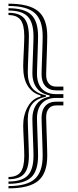

<svg xmlns="http://www.w3.org/2000/svg" viewBox="-20 -820 424 1043"><path d="M26.1 178.5V166Q98.9 166 130.4 133.5Q161.9 101 161.9 25.9Q161.9 14.8 161.3 -5.9Q160.7 -26.6 159.8 -51.5Q158.9 -76.4 158 -100.9Q157.1 -125.5 156.5 -145.1Q155.9 -164.6 155.9 -173.9Q155.9 -207.6 166.8 -232.8Q177.8 -258.1 198.7 -273.9Q219.7 -289.7 249.5 -295V-301.8Q219.7 -307.2 198.7 -322.9Q177.8 -338.7 166.8 -364.1Q155.9 -389.5 155.9 -423.1Q155.9 -432.4 156.5 -451.8Q157.1 -471.3 158 -495.8Q158.9 -520.4 159.8 -545.3Q160.7 -570.2 161.3 -590.9Q161.9 -611.6 161.9 -622.7Q161.9 -697.8 130.4 -730.3Q98.9 -762.8 26.1 -762.8V-775.3Q112.3 -775.3 149.6 -739.9Q186.8 -704.5 186.8 -622.7Q186.8 -611.4 186.2 -590.3Q185.6 -569.2 184.7 -543.6Q183.9 -518 183 -492.9Q182 -467.8 181.5 -448.1Q180.9 -428.4 180.9 -419.5Q180.9 -366.6 208 -337.7Q235.1 -308.8 284.2 -308.6H324.3V-288.1H284.2Q234.9 -287.9 207.9 -258.8Q180.9 -229.7 180.9 -177.3Q180.9 -168.4 181.5 -148.7Q182 -129 183 -103.9Q183.9 -78.8 184.7 -53.2Q185.6 -27.6 186.2 -6.5Q186.8 14.6 186.8 25.9Q186.8 107.7 149.6 143.1Q112.3 178.5 26.1 178.5ZM26.1 203.2V190.8Q125.5 190.8 168.6 152.5Q211.8 114.1 211.8 25.9Q211.8 14.4 211.2 -7.1Q210.6 -28.6 209.7 -54.7Q208.8 -80.8 207.9 -106.3Q207 -131.8 206.4 -151.7Q205.8 -171.6 205.8 -180.5Q205.8 -221.4 226.3 -244.4Q246.8 -267.4 284.2 -267.8H324.3V-247.3H284.2Q259 -247.1 244.9 -230.3Q230.8 -213.5 230.8 -184.1Q230.8 -175.5 231.4 -155.2Q232 -135 232.9 -108.9Q233.8 -82.8 234.7 -56.3Q235.6 -29.7 236.1 -7.6Q236.7 14.4 236.7 25.9Q236.7 120.8 187.9 162Q139 203.2 26.1 203.2ZM26.1 153.7V141.3Q72.2 141.3 92.1 114.5Q111.9 87.7 111.9 25.9Q111.9 15 111.3 -1.8Q110.7 -18.6 109.9 -38.1Q109 -57.6 108.1 -76.9Q107.2 -96.1 106.6 -112.2Q106 -128.3 106 -137.8Q106 -195.5 131.2 -240.4Q156.5 -285.3 200.1 -295V-301.8Q155.7 -314 130.9 -353.1Q106 -392.1 106 -459Q106 -468.5 106.6 -484.6Q107.2 -500.7 108.1 -519.9Q109 -539.2 109.9 -558.7Q110.7 -578.2 111.3 -595Q111.9 -611.8 111.9 -622.7Q111.9 -684.7 92.1 -711.4Q72.2 -738.1 26.1 -738.1V-750.5Q85.5 -750.5 111.2 -720.8Q136.9 -691.1 136.9 -622.7Q136.9 -611.6 136.3 -591.4Q135.7 -571.2 134.8 -546.7Q133.9 -522.2 133 -498.1Q132.1 -473.9 131.5 -454.7Q130.9 -435.4 130.9 -426Q130.9 -373.1 154.8 -342.6Q178.7 -312.2 229 -302.6V-294.2Q178.7 -284.6 154.8 -254.2Q130.9 -223.9 130.9 -170.8Q130.9 -161.4 131.5 -142.2Q132.1 -122.9 133 -98.7Q133.9 -74.5 134.8 -50Q135.7 -25.6 136.3 -5.4Q136.9 14.9 136.9 25.9Q136.9 94.4 111.2 124.1Q85.5 153.7 26.1 153.7ZM324.3 -329H284.2Q246.8 -329.4 226.3 -352.4Q205.8 -375.4 205.8 -416.3Q205.8 -425.1 206.4 -445Q207 -464.9 207.9 -490.5Q208.8 -516 209.7 -542.1Q210.6 -568.2 211.2 -589.7Q211.8 -611.2 211.8 -622.7Q211.8 -711.1 168.6 -749.3Q125.5 -787.6 26.1 -787.6V-800Q139 -800 187.9 -758.8Q236.7 -717.6 236.7 -622.7Q236.7 -611.2 236.1 -589.2Q235.6 -567.1 234.7 -540.5Q233.8 -513.9 232.9 -487.9Q232 -461.8 231.4 -441.5Q230.8 -421.3 230.8 -412.7Q230.8 -383.3 244.9 -366.5Q259 -349.6 284.2 -349.5H324.3Z"/></svg>

Font: Big Shoulders Inline Thin
Style: Regular
Weight: 100
Designer: Patric King
Foundry: XO Type Co
Version: Version 2.002